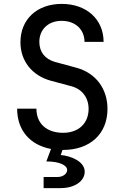

<svg xmlns="http://www.w3.org/2000/svg" viewBox="-20 -760 640 986"><path d="M204 206H292C366 206 415 168 415 122C415 69 345 41 292 36L301 10C302 10 303 10 304 10C442 10 532 -72 532 -201C532 -304 472 -385 373 -412L262 -442C211 -457 182 -493 182 -545C182 -609 228 -653 297 -653C366 -653 414 -609 414 -545H512C512 -661 424 -740 297 -740C170 -740 85 -661 85 -543C85 -447 144 -373 239 -346L347 -317C403 -302 435 -257 435 -201C435 -127 384 -78 304 -78C221 -78 167 -124 167 -202H68C68 -90 135 -15 242 5L218 69C286 69 325 89 325 113C325 131 305 149 275 149H204Z"/></svg>

Font: JetBrains Mono Medium
Style: Regular
Weight: 436
Monospace: yes
Designer: Philipp Nurullin, Konstantin Bulenkov
Foundry: JetBrains
Version: Version 2.305